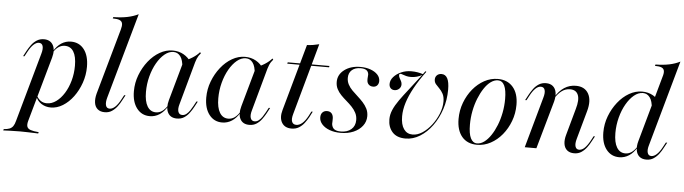

<svg xmlns="http://www.w3.org/2000/svg" viewBox="-115 -850 4434 1245"><g transform="rotate(5 2101.5 -227.5)"><path d="M-66.1 186.3 -63.7 177.4Q-40.3 175.8 -26.2 170.2Q-12.1 164.5 -3.2 152Q5.6 139.5 11.3 116.9L136.3 -329.8Q146 -362.9 140.3 -381.5Q134.7 -400 114.5 -400Q98.4 -400 80.6 -383.9Q62.9 -367.7 45.2 -334.7L29 -304.8H20.2L38.7 -339.5Q50 -360.5 64.5 -380.2Q79 -400 99.2 -412.9Q119.4 -425.8 146 -425.8Q187.1 -425.8 204.8 -394.4Q222.6 -362.9 208.1 -311.3L89.5 111.3Q83.1 134.7 87.9 148.4Q92.7 162.1 111.3 168.5Q129.8 175 163.7 177.4L161.3 186.3Q150 185.5 130.6 185.1Q111.3 184.7 88.7 183.9Q66.1 183.1 43.5 183.1Q10.5 183.1 -19.4 184.3Q-49.2 185.5 -66.1 186.3ZM227.4 11.3Q193.5 11.3 166.9 -5.6Q140.3 -22.6 129.8 -50.8L132.3 -58.1Q142.7 -37.1 159.7 -25.4Q176.6 -13.7 200 -13.7Q231.5 -13.7 260.5 -34.7Q289.5 -55.6 312.1 -91.9Q334.7 -128.2 347.6 -174.6Q360.5 -221 360.5 -271.8Q360.5 -332.3 341.1 -363.7Q321.8 -395.2 283.9 -395.2Q262.1 -395.2 243.1 -382.3Q224.2 -369.4 209.7 -345.2L208.9 -351.6Q230.6 -388.7 259.3 -407.3Q287.9 -425.8 321.8 -425.8Q375.8 -425.8 407.3 -384.7Q438.7 -343.5 438.7 -271.8Q438.7 -217.7 421 -166.9Q403.2 -116.1 373.4 -75.8Q343.5 -35.5 305.6 -12.1Q267.7 11.3 227.4 11.3Z M578.2 11.3Q550 11.3 532.7 -3.2Q515.3 -17.7 511.3 -44Q507.3 -70.2 516.1 -104L636.3 -531.5Q643.5 -556.5 640.7 -571.4Q637.9 -586.3 623 -592.7Q608.1 -599.2 578.2 -599.2L580.6 -608.1Q631.5 -608.9 671.4 -616.9Q711.3 -625 743.5 -641.1L587.1 -84.7Q578.2 -53.2 583.5 -33.9Q588.7 -14.5 608.9 -14.5Q625.8 -14.5 644 -31Q662.1 -47.6 679 -79.8L695.2 -109.7H704L685.5 -75.8Q675 -54.8 660.1 -35.1Q645.2 -15.3 625.4 -2Q605.6 11.3 578.2 11.3Z M871.8 11.3Q819.4 11.3 787.5 -29.8Q755.6 -71 755.6 -141.1Q755.6 -196 775 -246.8Q794.4 -297.6 826.6 -338.3Q858.9 -379 899.6 -402.4Q940.3 -425.8 983.9 -425.8Q1023.4 -425.8 1054.8 -408.1Q1086.3 -390.3 1106.5 -358.1L1054.8 -322.6Q1052.4 -369.4 1035.1 -393.1Q1017.7 -416.9 989.5 -416.9Q959.7 -416.9 931.9 -394Q904 -371 881.9 -332.3Q859.7 -293.5 846.8 -244.4Q833.9 -195.2 833.9 -143.5Q833.9 -82.3 853.6 -49.6Q873.4 -16.9 909.7 -16.9Q931.5 -16.9 950 -29.8Q968.5 -42.7 985.5 -69.4V-62.9Q964.5 -26.6 935.5 -7.7Q906.5 11.3 871.8 11.3ZM1048.4 11.3Q1006.5 11.3 989.5 -20.6Q972.6 -52.4 987.1 -104L1060.5 -366.1Q1088.7 -375 1116.5 -392.7Q1144.4 -410.5 1161.3 -430.6L1166.9 -423.4Q1158.9 -414.5 1153.2 -405.6Q1147.6 -396.8 1143.1 -386.3Q1138.7 -375.8 1134.7 -362.1L1058.1 -84.7Q1048.4 -52.4 1054.8 -33.5Q1061.3 -14.5 1081.5 -14.5Q1096 -14.5 1108.5 -24.6Q1121 -34.7 1131 -49.6Q1141.1 -64.5 1149.2 -79.8L1165.3 -109.7H1174.2L1154.8 -73.4Q1144.4 -54 1129.8 -34.3Q1115.3 -14.5 1095.6 -1.6Q1075.8 11.3 1048.4 11.3Z M1342.7 11.3Q1290.3 11.3 1258.5 -29.8Q1226.6 -71 1226.6 -141.1Q1226.6 -196 1246 -246.8Q1265.3 -297.6 1297.6 -338.3Q1329.8 -379 1370.6 -402.4Q1411.3 -425.8 1454.8 -425.8Q1494.4 -425.8 1525.8 -408.1Q1557.3 -390.3 1577.4 -358.1L1525.8 -322.6Q1523.4 -369.4 1506 -393.1Q1488.7 -416.9 1460.5 -416.9Q1430.6 -416.9 1402.8 -394Q1375 -371 1352.8 -332.3Q1330.6 -293.5 1317.7 -244.4Q1304.8 -195.2 1304.8 -143.5Q1304.8 -82.3 1324.6 -49.6Q1344.4 -16.9 1380.6 -16.9Q1402.4 -16.9 1421 -29.8Q1439.5 -42.7 1456.5 -69.4V-62.9Q1435.5 -26.6 1406.5 -7.7Q1377.4 11.3 1342.7 11.3ZM1519.4 11.3Q1477.4 11.3 1460.5 -20.6Q1443.5 -52.4 1458.1 -104L1531.5 -366.1Q1559.7 -375 1587.5 -392.7Q1615.3 -410.5 1632.3 -430.6L1637.9 -423.4Q1629.8 -414.5 1624.2 -405.6Q1618.5 -396.8 1614.1 -386.3Q1609.7 -375.8 1605.6 -362.1L1529 -84.7Q1519.4 -52.4 1525.8 -33.5Q1532.3 -14.5 1552.4 -14.5Q1566.9 -14.5 1579.4 -24.6Q1591.9 -34.7 1602 -49.6Q1612.1 -64.5 1620.2 -79.8L1636.3 -109.7H1645.2L1625.8 -73.4Q1615.3 -54 1600.8 -34.3Q1586.3 -14.5 1566.5 -1.6Q1546.8 11.3 1519.4 11.3Z M1794.4 11.3Q1750 11.3 1731 -21Q1712.1 -53.2 1726.6 -104L1847.6 -537.1Q1867.7 -537.9 1887.9 -541.1Q1908.1 -544.4 1926.6 -549.2L1797.6 -83.9Q1787.9 -50 1795.2 -32.7Q1802.4 -15.3 1823.4 -15.3Q1843.5 -15.3 1862.5 -31.9Q1881.5 -48.4 1899.2 -81.5L1913.7 -109.7H1922.6L1903.2 -71.8Q1892.7 -53.2 1878.2 -33.9Q1863.7 -14.5 1843.1 -1.6Q1822.6 11.3 1794.4 11.3ZM1730.6 -405.6 1733.1 -414.5H2004.8L2002.4 -405.6Z M2114.5 11.3Q2074.2 11.3 2042.3 -0.4Q2010.5 -12.1 1992.3 -32.7Q1974.2 -53.2 1974.2 -77.4Q1974.2 -98.4 1985.5 -110.1Q1996.8 -121.8 2015.3 -121.8Q2033.1 -121.8 2043.5 -111.3Q2054 -100.8 2055.6 -80.6Q2056.5 -72.6 2055.6 -61.3Q2054.8 -50 2054.8 -41.1Q2058.1 -17.7 2072.2 -7.7Q2086.3 2.4 2114.5 2.4Q2157.3 2.4 2182.7 -19.8Q2208.1 -41.9 2208.1 -79.8Q2208.1 -105.6 2197.6 -126.2Q2187.1 -146.8 2170.2 -164.5Q2153.2 -182.3 2134.3 -198.4Q2115.3 -214.5 2098.4 -231.9Q2081.5 -249.2 2071 -269.8Q2060.5 -290.3 2060.5 -316.1Q2060.5 -363.7 2101.6 -394.8Q2142.7 -425.8 2206.5 -425.8Q2242.7 -425.8 2271.8 -415.3Q2300.8 -404.8 2317.7 -386.7Q2334.7 -368.5 2334.7 -345.2Q2334.7 -328.2 2325 -316.9Q2315.3 -305.6 2297.6 -305.6Q2280.6 -305.6 2269.8 -315.7Q2258.9 -325.8 2258.1 -342.7Q2257.3 -352.4 2258.5 -362.9Q2259.7 -373.4 2259.7 -381.5Q2258.1 -400 2245.2 -408.9Q2232.3 -417.7 2207.3 -417.7Q2171.8 -417.7 2150.8 -399.2Q2129.8 -380.6 2129.8 -348.4Q2129.8 -325 2140.3 -305.2Q2150.8 -285.5 2167.7 -268.5Q2184.7 -251.6 2203.6 -234.7Q2222.6 -217.7 2239.1 -199.6Q2255.6 -181.5 2266.5 -160.1Q2277.4 -138.7 2277.4 -111.3Q2277.4 -75.8 2256 -48Q2234.7 -20.2 2198 -4.4Q2161.3 11.3 2114.5 11.3Z M2536.3 11.3Q2479.8 11.3 2450.8 -21Q2421.8 -53.2 2421.8 -104Q2421.8 -134.7 2435.1 -165.7Q2448.4 -196.8 2473.4 -231.9Q2498.4 -266.9 2532.7 -310.1Q2566.9 -353.2 2608.9 -408.9Q2594.4 -400 2575.4 -394.8Q2556.5 -389.5 2536.3 -389.5Q2519.4 -389.5 2505.6 -393.1Q2491.9 -396.8 2482.7 -400.4Q2473.4 -404 2468.5 -404Q2463.7 -404 2461.7 -401.6Q2459.7 -399.2 2459.7 -394.4Q2459.7 -385.5 2464.9 -376.2Q2470.2 -366.9 2475.4 -356.9Q2480.6 -346.8 2480.6 -335.5Q2480.6 -318.5 2468.1 -306.9Q2455.6 -295.2 2437.9 -295.2Q2422.6 -295.2 2412.9 -305.2Q2403.2 -315.3 2403.2 -332.3Q2403.2 -357.3 2422.2 -378.6Q2441.1 -400 2471.4 -413.3Q2501.6 -426.6 2537.1 -426.6Q2558.1 -426.6 2577.4 -423.4Q2596.8 -420.2 2612.9 -414.5L2627.4 -434.7L2633.9 -431.5Q2589.5 -371.8 2560.5 -319Q2531.5 -266.1 2516.9 -219.4Q2502.4 -172.6 2502.4 -130.6Q2502.4 -76.6 2523 -47.6Q2543.5 -18.5 2579.8 -18.5Q2612.1 -18.5 2644 -39.5Q2675.8 -60.5 2702.4 -95.2Q2729 -129.8 2745.2 -170.2Q2761.3 -210.5 2761.3 -248.4Q2761.3 -279.8 2750.8 -299.2Q2740.3 -318.5 2727 -331.5Q2713.7 -344.4 2703.2 -356.9Q2692.7 -369.4 2692.7 -387.1Q2692.7 -404 2704 -414.9Q2715.3 -425.8 2733.9 -425.8Q2758.9 -425.8 2771.8 -402Q2784.7 -378.2 2784.7 -328.2Q2784.7 -261.3 2764.5 -200.4Q2744.4 -139.5 2709.7 -91.9Q2675 -44.4 2630.2 -16.5Q2585.5 11.3 2536.3 11.3Z M3002.4 11.3Q2938.7 11.3 2903.6 -30.2Q2868.5 -71.8 2868.5 -146Q2868.5 -201.6 2887.5 -252Q2906.5 -302.4 2938.7 -341.5Q2971 -380.6 3012.5 -403.2Q3054 -425.8 3100.8 -425.8Q3162.9 -425.8 3198.8 -384.3Q3234.7 -342.7 3234.7 -268.5Q3234.7 -212.9 3215.7 -162.5Q3196.8 -112.1 3164.5 -73Q3132.3 -33.9 3090.3 -11.3Q3048.4 11.3 3002.4 11.3ZM3001.6 2.4Q3025 2.4 3048 -14.5Q3071 -31.5 3090.7 -60.9Q3110.5 -90.3 3125.8 -128.6Q3141.1 -166.9 3149.6 -210.9Q3158.1 -254.8 3158.1 -300Q3158.1 -358.1 3144 -387.5Q3129.8 -416.9 3101.6 -416.9Q3078.2 -416.9 3055.2 -400.4Q3032.3 -383.9 3012.5 -354Q2992.7 -324.2 2977.4 -285.9Q2962.1 -247.6 2953.6 -204Q2945.2 -160.5 2945.2 -115.3Q2945.2 -56.5 2959.7 -27Q2974.2 2.4 3001.6 2.4Z M3633.9 11.3Q3605.6 11.3 3588.3 -3.2Q3571 -17.7 3566.9 -44Q3562.9 -70.2 3572.6 -104L3620.2 -275.8Q3637.9 -336.3 3625 -368.1Q3612.1 -400 3572.6 -400Q3543.5 -400 3519.4 -382.7Q3495.2 -365.3 3473.4 -330.6L3472.6 -337.1Q3499.2 -382.3 3533.1 -404Q3566.9 -425.8 3608.1 -425.8Q3666.1 -425.8 3690.3 -382.7Q3714.5 -339.5 3694.4 -267.7L3643.5 -84.7Q3633.9 -51.6 3639.9 -33.1Q3646 -14.5 3664.5 -14.5Q3683.1 -14.5 3700.4 -31.5Q3717.7 -48.4 3734.7 -79.8L3750.8 -109.7H3759.7L3741.1 -75.8Q3730.6 -54.8 3715.7 -35.1Q3700.8 -15.3 3681 -2Q3661.3 11.3 3633.9 11.3ZM3312.1 0 3404 -329.8Q3413.7 -362.1 3408.1 -381Q3402.4 -400 3382.3 -400Q3364.5 -400 3347.2 -383.5Q3329.8 -366.9 3312.9 -334.7L3296.8 -304.8H3287.9L3306.5 -339.5Q3317.7 -360.5 3332.3 -380.2Q3346.8 -400 3366.9 -412.9Q3387.1 -425.8 3413.7 -425.8Q3441.9 -425.8 3458.9 -411.3Q3475.8 -396.8 3480.2 -371Q3484.7 -345.2 3475.8 -311.3L3387.9 0Z M4104 11.3Q4075.8 11.3 4058.9 -3.2Q4041.9 -17.7 4037.5 -44Q4033.1 -70.2 4042.7 -104L4162.1 -531.5Q4170.2 -556.5 4167.7 -571.4Q4165.3 -586.3 4150.8 -592.7Q4136.3 -599.2 4107.3 -599.2L4109.7 -608.1Q4159.7 -608.9 4198.8 -616.9Q4237.9 -625 4269.4 -641.1L4113.7 -84.7Q4104 -53.2 4109.7 -33.9Q4115.3 -14.5 4134.7 -14.5Q4151.6 -14.5 4169.8 -31Q4187.9 -47.6 4204.8 -79.8L4221 -109.7H4229.8L4211.3 -75.8Q4200.8 -54.8 4185.9 -35.1Q4171 -15.3 4151.2 -2Q4131.5 11.3 4104 11.3ZM3927.4 11.3Q3875 11.3 3843.1 -29.8Q3811.3 -71 3811.3 -141.1Q3811.3 -196 3830.6 -246.8Q3850 -297.6 3882.3 -338.3Q3914.5 -379 3955.2 -402.4Q3996 -425.8 4039.5 -425.8Q4079 -425.8 4110.5 -408.1Q4141.9 -390.3 4162.1 -358.1L4110.5 -322.6Q4108.1 -369.4 4090.7 -393.1Q4073.4 -416.9 4045.2 -416.9Q4015.3 -416.9 3987.5 -394Q3959.7 -371 3937.5 -332.3Q3915.3 -293.5 3902.4 -244.4Q3889.5 -195.2 3889.5 -143.5Q3889.5 -82.3 3909.3 -49.6Q3929 -16.9 3965.3 -16.9Q3987.1 -16.9 4005.6 -29.8Q4024.2 -42.7 4041.1 -69.4V-62.9Q4020.2 -26.6 3991.1 -7.7Q3962.1 11.3 3927.4 11.3Z"/></g></svg>

Font: Playfair 144pt
Style: Italic
Weight: 400
Italic angle: -15.6°
Designer: Claus Eggers Sørensen
Foundry: Claus Eggers Sørensen
Version: Version 2.001;gftools[0.9.30]